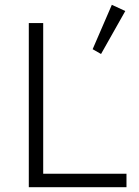

<svg xmlns="http://www.w3.org/2000/svg" viewBox="-20 -780 580 800"><path d="M100 -684H160V-56H507V0H100ZM446 -760 502 -734 401 -555 366 -575Z"/></svg>

Font: Bellota Text
Style: Regular
Weight: 400
Designer: Kemie Guaida
Foundry: Kemie Guaida
Version: Version 4.001